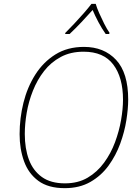

<svg xmlns="http://www.w3.org/2000/svg" viewBox="-20 -969 720 999"><path d="M317 10Q231 10 179.5 -28Q128 -66 105 -130Q82 -194 82 -271Q82 -354 102 -434.5Q122 -515 163.5 -580.5Q205 -646 268 -685.5Q331 -725 417 -725Q521 -725 584 -657.5Q647 -590 647 -451Q647 -404 637.5 -343.5Q628 -283 605.5 -221.5Q583 -160 545 -107.5Q507 -55 450.5 -22.5Q394 10 317 10ZM318 -15Q386 -15 436 -44.5Q486 -74 521.5 -122.5Q557 -171 578.5 -229Q600 -287 610 -345Q620 -403 620 -450Q620 -566 569.5 -633Q519 -700 415 -700Q347 -700 296 -672.5Q245 -645 209.5 -599.5Q174 -554 151.5 -497.5Q129 -441 119 -382.5Q109 -324 109 -272Q109 -196 130.5 -138.5Q152 -81 198 -48Q244 -15 318 -15ZM319 -792 320 -798Q340 -818 366 -845.5Q392 -873 416 -900.5Q440 -928 456 -949H478Q484 -928 496 -901Q508 -874 522 -846Q536 -818 550 -798L548 -792H530Q510 -820 492 -854Q474 -888 462 -917Q436 -888 404 -854Q372 -820 342 -792Z"/></svg>

Font: Noto Sans Disp Thin
Style: Italic
Weight: 100
Italic angle: -12°
Designer: Monotype Design Team
Foundry: Monotype Imaging Inc.
Version: Version 2.000;GOOG;noto-source:20170915:90ef993387c0